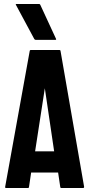

<svg xmlns="http://www.w3.org/2000/svg" viewBox="-20 -948 467 968"><path d="M11 0Q5 0 6 -6L130 -692Q131 -696 135 -696H280Q284 -696 285 -692L404 -7Q405 0 398 0H289Q285 0 284 -4L273 -78H137L126 -4Q125 0 121 0ZM157 -185H253L206 -503ZM263 -751Q264 -747 260 -747H160Q156 -747 153 -751L60 -924Q58 -928 63 -928H177Q181 -928 183 -924Z"/></svg>

Font: AL Dynamic
Style: Regular
Weight: 400
Version: Version 1.000; ttfautohint (v1.8.2) -l 8 -r 50 -G 200 -x 14 